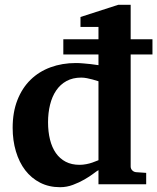

<svg xmlns="http://www.w3.org/2000/svg" viewBox="-20 -760 649 792"><path d="M386.2 -424.8Q374.5 -428.7 361.8 -432.1Q351.1 -435.1 338.6 -437.5Q326.2 -439.9 314.9 -439.9Q280.3 -439.9 254.4 -425.8Q228.5 -411.6 211.7 -386.7Q194.8 -361.8 186.5 -328.1Q178.2 -294.4 178.2 -255.9Q178.2 -216.3 186.3 -184.1Q194.3 -151.9 210.4 -128.7Q226.6 -105.5 251 -92.8Q275.4 -80.1 308.1 -80.1Q321.8 -80.1 335.7 -82.8Q349.6 -85.4 360.8 -89.4Q374 -93.8 386.2 -99.1ZM519 -535.2V-73.2Q519 -64 525.4 -57.4Q531.7 -50.8 541 -49.8L583 -46.9V0H386.2V-58.1Q380.4 -55.2 365.2 -43.7Q350.1 -32.2 328.6 -19.8Q307.1 -7.3 281.2 2.4Q255.4 12.2 228 12.2Q182.1 12.2 145.8 -6.3Q109.4 -24.9 84.2 -57.6Q59.1 -90.3 45.7 -135.3Q32.2 -180.2 32.2 -232.9Q32.2 -297.4 51.8 -347.2Q71.3 -397 106 -430.9Q140.6 -464.8 188.5 -482.4Q236.3 -500 293 -500Q307.1 -500 323.5 -498.5Q339.8 -497.1 354 -495.6Q370.1 -493.7 386.2 -491.2V-535.2H241.2V-598.1H386.2V-648.9H312V-689.9L467.8 -740.2H519V-598.1H608.9V-535.2Z"/></svg>

Font: Charis SIL Afr
Style: Bold
Weight: 700
Foundry: SIL International
Version: Version 5.000